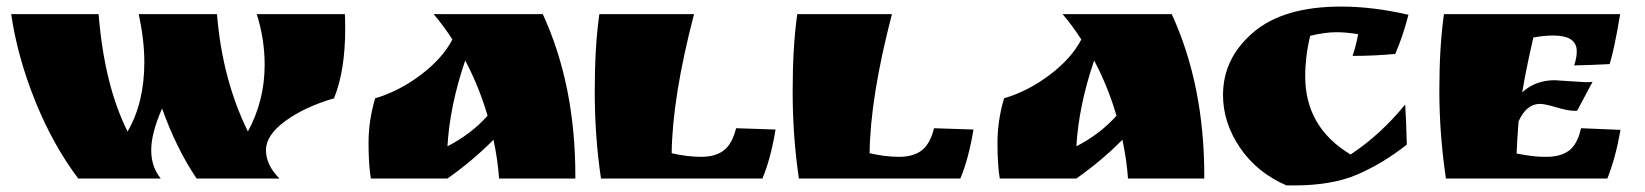

<svg xmlns="http://www.w3.org/2000/svg" viewBox="-20 -543 5005 584"><path d="M785 -346Q785 -424 761 -500H1029Q1030 -485 1030 -456Q1030 -328 996 -244Q907 -218 848 -175Q789 -132 789 -86.5Q789 -41 830 0H578Q516 -92 473 -213Q440 -138 440 -86.5Q440 -35 469 0H218Q141 -102 87 -236Q33 -370 14 -500H280Q297 -285 368 -143Q419 -230 419 -354Q419 -421 402 -500H640Q656 -302 734 -143Q785 -237 785 -346Z M1730 -8V0H1498Q1494 -57 1481 -118Q1419 -55 1341 0H1108Q1101 -41 1101 -108.5Q1101 -176 1121 -244Q1193 -265 1259.5 -315Q1326 -365 1356 -423Q1329 -465 1299 -500H1631Q1730 -285 1730 -8ZM1463 -191Q1437 -280 1395 -359Q1348 -221 1341 -98Q1413 -135 1463 -191Z M2219 -153 2339 -149Q2324 -59 2299 0H1808Q1789 -128 1789 -265Q1789 -402 1803 -500H2091Q2025 -247 2023 -77Q2070 -66 2113 -66Q2156 -66 2181.5 -85.5Q2207 -105 2219 -153Z M2821 -153 2941 -149Q2926 -59 2901 0H2410Q2391 -128 2391 -265Q2391 -402 2405 -500H2693Q2627 -247 2625 -77Q2672 -66 2715 -66Q2758 -66 2783.5 -85.5Q2809 -105 2821 -153Z M3643 -8V0H3411Q3407 -57 3394 -118Q3332 -55 3254 0H3021Q3014 -41 3014 -108.5Q3014 -176 3034 -244Q3106 -265 3172.5 -315Q3239 -365 3269 -423Q3242 -465 3212 -500H3544Q3643 -285 3643 -8ZM3376 -191Q3350 -280 3308 -359Q3261 -221 3254 -98Q3326 -135 3376 -191Z M4111 -439Q4076 -445 4043.5 -445Q4011 -445 3965 -434Q3950 -371 3950 -311Q3950 -156 4088 -73Q4180 -134 4254 -225Q4257 -185 4259 -103Q4185 -45 4108 -12Q4031 21 3916 21H3893Q3803 -18 3751.5 -94Q3700 -170 3700 -254Q3700 -366 3792 -444.5Q3884 -523 4059 -523Q4157 -523 4264 -498Q4248 -435 4224 -379Q4161 -373 4094 -373Q4104 -401 4111 -439Z M4709 -299 4803 -293Q4817 -293 4824 -294L4777 -206H4768Q4749 -206 4714 -216.5Q4679 -227 4664 -227Q4623 -227 4599 -174Q4595 -125 4593 -76Q4645 -66 4675 -66H4684Q4727 -66 4752.5 -85Q4778 -104 4789 -153L4909 -148Q4894 -62 4869 0H4378Q4358 -135 4358 -268Q4358 -401 4372 -500H4908Q4890 -392 4876 -348Q4817 -345 4768 -344Q4776 -367 4776 -387Q4776 -435 4704 -435Q4677 -435 4644 -429Q4622 -334 4610 -262Q4650 -299 4709 -299Z"/></svg>

Font: Ruslan Display
Style: Regular
Weight: 400
Version: Version 1.001